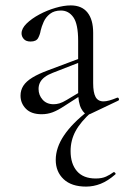

<svg xmlns="http://www.w3.org/2000/svg" viewBox="-20 -416 461 711"><path d="M314.2 6Q310.2 8 305.8 8Q292.6 8 281 -13.6Q269.4 -35.2 269.4 -76.2V-264.6Q269.4 -326.8 251.8 -351.9Q234.2 -377 205.8 -377Q180.8 -377 165.1 -364.7Q149.4 -352.4 141.7 -335Q134 -317.6 130.6 -303Q128.4 -288.8 121.4 -275.5Q114.4 -262.2 93.4 -262.2Q76.2 -262.2 68 -271.6Q59.8 -281 59.8 -292.2Q59.8 -310.6 78.5 -328.9Q97.2 -347.2 125.8 -362.5Q154.4 -377.8 185.5 -386.9Q216.6 -396 242 -396Q283 -396 304 -369.6Q325 -343.2 325 -294.6V-108Q325 -73.4 333.9 -57Q342.8 -40.6 363.4 -40.6Q381.4 -40.6 413.2 -54Q418 -56 420.1 -50.5Q422.2 -45 417.2 -43ZM134.2 7Q95.8 7 75.9 -13.3Q56 -33.6 56 -61.8Q56 -82 66.4 -98.3Q76.8 -114.6 99.8 -128.7Q122.8 -142.8 159.4 -156.2L279.4 -201.2L281.8 -187.8L176 -146.6Q157.6 -139.6 145.8 -130.7Q134 -121.8 128.4 -110.9Q122.8 -100 122.8 -86.6Q122.8 -63.8 137.8 -46.9Q152.8 -30 178.6 -30Q189 -30 200.1 -33.2Q211.2 -36.4 226.8 -45.8L290.4 -83.8L292.2 -71L218.2 -23.4Q193.8 -7.2 174.6 -0.1Q155.4 7 134.2 7ZM307.2 -6 318.8 -1Q278.2 35.4 259.8 69.5Q241.4 103.6 241.4 143.4Q241.4 190.4 264.9 217.7Q288.4 245 334.4 245Q357.4 245 372.8 237.9Q388.2 230.8 399.8 222Q402.8 220 406.3 224Q409.8 228 406.8 230Q379.4 254 352.9 264.5Q326.4 275 298.8 275Q244.6 275 215.5 247.4Q186.4 219.8 186.4 176.2Q186.4 131.2 216.7 85.9Q247 40.6 307.2 -6Z"/></svg>

Font: Cormorant Garamond Light
Style: Regular
Weight: 300
Designer: Christian Thalmann (Catharsis Fonts)
Foundry: Catharsis Fonts
Version: Version 4.001